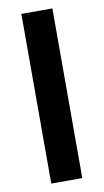

<svg xmlns="http://www.w3.org/2000/svg" viewBox="-82 -740 421 780"><g transform="rotate(-10 128.5 -350.0)"><path d="M64.5 -700H192.5V0H64.5Z"/></g></svg>

Font: Haskoy
Style: Regular
Weight: 400
Designer: Ertekin Erdin
Foundry: Ertekin Erdin
Version: Version 1.500